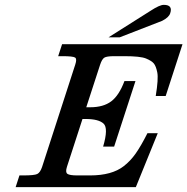

<svg xmlns="http://www.w3.org/2000/svg" viewBox="-20 -771 772 791"><path d="M654.8 -751Q692.9 -751 681.2 -716.3Q675.8 -699.2 647.9 -685.1L473.1 -617.2H427.2L601.1 -727.1Q637.7 -751 654.8 -751ZM629.9 -222.2 539.6 0H44.4L60.1 -48.3H76.2Q121.6 -48.3 133.5 -54.2Q145.5 -60.1 153.3 -83L290 -504.9Q297.9 -528.3 289.3 -533.9Q280.8 -539.6 235.8 -539.6H219.7L235.8 -588.9H731.9L662.6 -375.5H621.6Q633.3 -446.8 627.9 -472.9Q622.6 -499 613.5 -509.8Q604.5 -520.5 581.5 -530Q558.6 -539.6 491.2 -539.6H450.7Q419.4 -539.6 409.7 -533.4Q399.9 -527.3 392.1 -503.4L335.4 -329.1H351.6Q405.8 -329.1 438.2 -353.5Q470.7 -377.9 492.7 -437H538.1L450.2 -167H404.8Q427.2 -242.7 406.7 -261.7Q386.2 -280.8 332.5 -280.8H319.8L255.9 -84Q248.5 -61.5 257.6 -54.9Q266.6 -48.3 298.3 -48.3H351.1Q440.9 -48.3 489.7 -86.4Q517.1 -107.4 539.1 -138.7Q561 -169.9 587.4 -222.2Z"/></svg>

Font: RIT Rachana
Style: Bold Italic
Weight: 700
Designer: Hussain KH
Version: 1.4.7